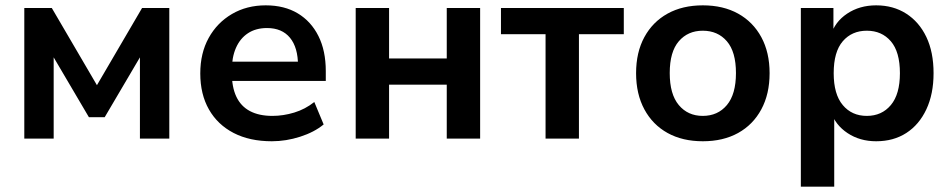

<svg xmlns="http://www.w3.org/2000/svg" viewBox="-20 -519 3561 719"><path d="M71 0V-489H174L343 -200L512 -489H614V0H504V-345H528L372 -80H313L157 -345H181V0Z M998 10Q915 10 855 -21Q795 -52 762.5 -109Q730 -166 730 -244Q730 -320 761.5 -377Q793 -434 848.5 -466.5Q904 -499 975 -499Q1045 -499 1095 -469Q1145 -439 1172.5 -384Q1200 -329 1200 -253V-216H831V-288H1112L1096 -273Q1096 -341 1066 -377.5Q1036 -414 980 -414Q938 -414 908.5 -394.5Q879 -375 863.5 -339.5Q848 -304 848 -255V-248Q848 -193 865 -157Q882 -121 916 -103Q950 -85 1000 -85Q1041 -85 1082 -97.5Q1123 -110 1157 -137L1192 -53Q1157 -24 1104 -7Q1051 10 998 10Z M1312 0V-489H1437V-300H1653V-489H1778V0H1653V-202H1437V0Z M2023 0V-391H1856V-489H2316V-391H2148V0Z M2612 10Q2535.9 10 2479.9 -21Q2424 -52 2393 -109.5Q2362 -167 2362 -245Q2362 -323 2393 -380Q2424 -437 2479.9 -468Q2535.9 -499 2612 -499Q2688.1 -499 2744.1 -468Q2800 -437 2831 -379.8Q2862 -322.6 2862 -245Q2862 -167 2831 -109.5Q2800 -52 2744.1 -21Q2688.1 10 2612 10ZM2611.6 -85Q2668 -85 2702 -125.5Q2736 -166 2736 -245.5Q2736 -325 2702 -364.5Q2668 -404 2611.6 -404Q2556 -404 2522 -364.5Q2488 -325 2488 -245.5Q2488 -166 2522 -125.5Q2556 -85 2611.6 -85Z M2979 180V-489H3101V-386H3091Q3106 -437 3152.5 -468Q3199 -499 3261 -499Q3325 -499 3373.5 -468Q3422 -437 3449 -380.5Q3476 -324 3476 -245Q3476 -167 3449 -109.5Q3422 -52 3374 -21Q3326 10 3261 10Q3200 10 3154 -20.5Q3108 -51 3092 -100H3104V180ZM3226 -85Q3282 -85 3316 -125.5Q3350 -166 3350 -245Q3350 -325 3316 -364.5Q3282 -404 3226 -404Q3170 -404 3136 -364.5Q3102 -325 3102 -245Q3102 -166 3136 -125.5Q3170 -85 3226 -85Z"/></svg>

Font: Nunito Sans 12pt ExtraLight
Style: Regular
Weight: 200
Designer: Vernon Adams
Foundry: Vernon Adams
Version: Version 3.101;gftools[0.9.27]